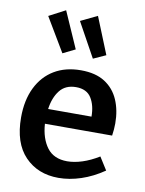

<svg xmlns="http://www.w3.org/2000/svg" viewBox="-92 -892 733 968"><g transform="rotate(10 274.5 -408.5)"><path d="M275 11Q169 11 103 -57.5Q37 -126 37 -257Q37 -345 68.5 -409.5Q100 -474 157.5 -508.5Q215 -543 294 -543Q369 -543 416.5 -512.5Q464 -482 487 -429Q510 -376 510 -309Q510 -279 505 -246H161Q166 -171 200.5 -125Q235 -79 304 -79Q339 -79 380 -92Q421 -105 465 -132L506 -67Q449 -28 390 -8.5Q331 11 275 11ZM284 -455Q230 -455 201 -418Q172 -381 164 -322H386Q386 -379 362.5 -417Q339 -455 284 -455ZM186 -611 83 -784 167 -828 249 -642ZM342 -611 245 -787 330 -828 406 -640Z"/></g></svg>

Font: Bitter SemiBold
Style: Regular
Weight: 600
Designer: Sol Matas, and Bitter project Authors
Foundry: Sol Matas
Version: Version 2.001